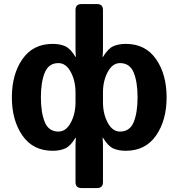

<svg xmlns="http://www.w3.org/2000/svg" viewBox="-20 -741 889 956"><path d="M39.1 -256.3Q39.1 -371.1 91.8 -446.8Q144.5 -522.5 242.2 -522.5Q277.8 -522.5 304.2 -511Q330.6 -499.5 356 -457.5H357.9Q356 -477.1 356 -496.6V-691.4Q356 -720.7 385.3 -720.7H463.4Q492.7 -720.7 492.7 -691.4V-496.6Q492.7 -477.1 490.7 -457.5H492.7Q518.1 -499.5 544.4 -511Q570.8 -522.5 606.4 -522.5Q704.1 -522.5 756.8 -446.8Q809.6 -371.1 809.6 -256.3Q809.6 -141.6 756.8 -65.9Q704.1 9.8 606.4 9.8Q570.8 9.8 544.4 -1.7Q518.1 -13.2 492.7 -55.2H490.7Q492.7 -35.6 492.7 -16.1V166Q492.7 195.3 463.4 195.3H385.3Q356 195.3 356 166V-16.1Q356 -35.6 357.9 -55.2H356Q330.6 -13.2 304.2 -1.7Q277.8 9.8 242.2 9.8Q144.5 9.8 91.8 -65.9Q39.1 -141.6 39.1 -256.3ZM183.6 -256.3Q183.6 -180.7 202.9 -133.3Q222.2 -85.9 271 -85.9Q308.6 -85.9 332.3 -130.1Q356 -174.3 356 -231.9V-280.8Q356 -338.4 332.3 -382.6Q308.6 -426.8 271 -426.8Q222.2 -426.8 202.9 -379.4Q183.6 -332 183.6 -256.3ZM492.7 -231.9Q492.7 -174.3 516.4 -130.1Q540 -85.9 577.6 -85.9Q626.5 -85.9 645.8 -133.3Q665 -180.7 665 -256.3Q665 -332 645.8 -379.4Q626.5 -426.8 577.6 -426.8Q540 -426.8 516.4 -382.6Q492.7 -338.4 492.7 -280.8Z"/></svg>

Font: Istok Web
Style: Bold
Weight: 700
Designer: Andrey V. Panov
Foundry: Andrey V. Panov
Version: Version 1.0.2g